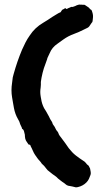

<svg xmlns="http://www.w3.org/2000/svg" viewBox="-20 -757 460 827"><path d="M307 50Q299 48 290.5 46Q282 44 274 43Q267 41 263 37Q259 34 255.5 31Q252 28 248 26Q244 23 239.5 19.5Q235 16 230 12Q225 6 215 -1Q207 -6 200 -12Q193 -18 185 -24Q181 -28 180 -30Q170 -44 160 -52Q158 -54 156 -58L151 -64Q145 -70 140.5 -76.5Q136 -83 131 -90Q126 -97 120.5 -110Q115 -123 113 -125L112 -129Q110 -134 106 -134Q102 -134 100 -139Q98 -142 96 -145Q94 -148 92 -151Q88 -159 87.5 -168Q87 -177 87 -177Q86 -180 84.5 -187Q83 -194 82 -195Q80 -200 77 -201Q74 -202 74 -207L67 -222Q64 -234 58 -243Q45 -265 40 -292Q38 -303 36 -314.5Q34 -326 32 -338Q27 -368 32 -400Q33 -403 33 -408Q34 -424 39 -439Q54 -493 75 -543Q82 -559 90 -574.5Q98 -590 108 -604Q130 -638 166 -659Q176 -665 185.5 -671Q195 -677 205 -684Q214 -689 223 -695Q232 -701 242 -705V-706Q244 -710 247 -713.5Q250 -717 255 -718Q256 -718 259 -721Q259 -721 259.5 -721Q260 -721 260 -722Q262 -722 264 -720Q266 -718 267 -718Q271 -720 274.5 -722Q278 -724 282 -725Q284 -726 286 -727Q288 -728 290 -727Q294 -727 297 -728.5Q300 -730 304 -731Q307 -733 310 -734Q313 -735 316 -736Q322 -738 325 -737H332Q336 -736 340.5 -736.5Q345 -737 348 -734Q353 -730 358.5 -727Q364 -724 367 -719L369 -717Q374 -715 375.5 -711Q377 -707 378 -703Q382 -691 380 -677Q380 -675 379.5 -672.5Q379 -670 379 -668Q379 -665 377 -661Q377 -661 375 -659Q368 -648 364.5 -643.5Q361 -639 356.5 -637Q352 -635 340 -629Q330 -624 320 -619.5Q310 -615 299 -611Q274 -602 253 -587L228 -569Q204 -553 194 -528L186 -511Q185 -509 184 -506.5Q183 -504 183 -502Q180 -492 176 -482.5Q172 -473 169 -463Q166 -453 163.5 -443.5Q161 -434 159 -423Q158 -419 157.5 -414Q157 -409 156 -404Q156 -398 156 -391.5Q156 -385 155 -379Q152 -361 155 -343Q156 -340 156 -337Q156 -334 157 -332Q160 -310 170 -291Q175 -284 178.5 -277.5Q182 -271 186 -264L191 -255Q193 -251 194.5 -247.5Q196 -244 198 -241Q201 -237 203.5 -232.5Q206 -228 207 -223Q209 -219 211 -217Q216 -211 219 -203.5Q222 -196 228 -190Q229 -189 231 -185Q233 -178 237 -172.5Q241 -167 245 -162Q253 -151 261 -140.5Q269 -130 276 -119Q283 -110 290.5 -102Q298 -94 307 -87Q315 -81 322.5 -75.5Q330 -70 338 -65Q344 -62 350 -55Q354 -49 357 -47Q361 -45 363 -41Q365 -37 367 -33Q368 -32 368 -31Q369 -24 370.5 -17.5Q372 -11 370 -4Q367 5 363 13.5Q359 22 352 29Q337 44 315 49Q312 50 307 50Z"/></svg>

Font: Lacquer
Style: Regular
Weight: 400
Designer: Eli Block, Niki Polyocan
Version: Version 1.100